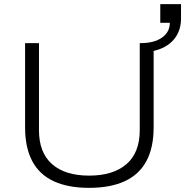

<svg xmlns="http://www.w3.org/2000/svg" viewBox="-20 -894 893 926"><path d="M410 12Q308 12 239 -20Q170 -52 135.5 -117Q101 -182 101 -280V-686H168V-266Q168 -158 231 -102.5Q294 -47 410 -47Q526 -47 590 -102.5Q654 -158 654 -266V-686H721V-280Q721 -182 686 -117Q651 -52 581.5 -20Q512 12 410 12ZM658 -642V-686Q723 -686 761 -712.5Q799 -739 799 -784H753V-874H853V-805Q853 -755 829.5 -718.5Q806 -682 762 -662Q718 -642 658 -642Z"/></svg>

Font: Archivo SemiExpanded ExtraLight
Style: Regular
Weight: 250
Width: 6
Designer: Hector Gatti
Foundry: Omnibus-Type
Version: Version 2.001